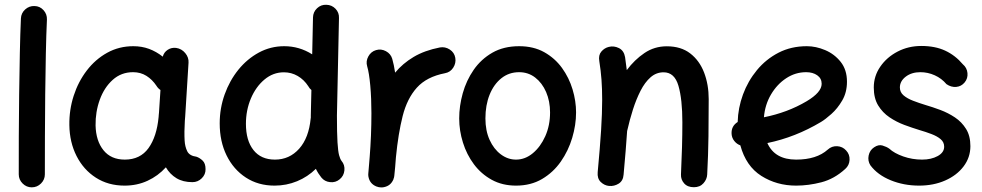

<svg xmlns="http://www.w3.org/2000/svg" viewBox="-20 -740 4169 815"><path d="M126.5 -714.4Q149.4 -713.9 164.8 -696.8Q180.2 -679.7 179.2 -656.7Q176.3 -594.7 174.6 -512Q172.9 -429.2 171.9 -338.4Q170.9 -247.6 170.7 -159.7Q170.4 -71.8 170.4 0Q170.4 22.5 154.1 38.8Q137.7 55.2 114.7 55.2Q92.3 55.2 75.9 38.8Q59.6 22.5 59.6 0Q59.6 -72.3 59.8 -160.2Q60.1 -248 61.3 -339.4Q62.5 -430.7 64.2 -514.4Q65.9 -598.1 68.8 -661.6Q69.8 -684.6 86.9 -700Q104 -715.3 126.5 -714.4Z M796.9 33.2Q756.8 33.2 729 16.4Q701.2 -0.5 684.1 -29.8Q650.9 6.8 606.4 27.3Q562 47.9 508.8 47.9Q439.5 47.9 387 14.2Q334.5 -19.5 304.9 -77.9Q275.4 -136.2 274.4 -209Q273.4 -273.4 292.7 -333.3Q312 -393.1 348.4 -440.7Q384.8 -488.3 435.1 -516.1Q485.4 -543.9 545.9 -543.9Q582 -543.9 612.8 -532.5Q643.6 -521 670.9 -499.5Q675.8 -518.1 691.9 -528.6Q708 -539.1 728 -536.6Q751 -533.2 766.4 -514.6Q781.7 -496.1 780.3 -474.1L766.1 -245.6Q765.6 -236.3 764.6 -227.1Q763.2 -206.5 762.9 -182.6Q762.7 -158.7 763.7 -143.6Q765.1 -117.7 774.7 -98.1Q784.2 -78.6 814 -74.7Q828.1 -69.8 840.3 -58.1Q852.5 -46.4 852.5 -22Q853 0.5 836.4 16.8Q819.8 33.2 796.9 33.2ZM509.8 -62.5Q575.2 -62.5 610.4 -111.3Q645.5 -160.2 653.3 -243.7Q653.8 -247.6 653.8 -251Q653.8 -253.9 654.3 -256.3Q654.8 -258.8 654.8 -261.2L661.1 -357.9Q650.4 -365.2 644 -376Q626.5 -402.3 601.6 -418Q576.7 -433.6 544.9 -433.6Q494.6 -433.6 458.5 -401.1Q422.4 -368.7 403.6 -316.9Q384.8 -265.1 385.7 -207.5Q387.2 -142.1 419.2 -102.3Q451.2 -62.5 509.8 -62.5Z M1186.5 -543.9Q1250.5 -543.9 1305.2 -509.3L1308.6 -666Q1309.1 -689 1325.7 -704.8Q1342.3 -720.7 1365.2 -719.7Q1388.2 -719.2 1404.1 -702.9Q1419.9 -686.5 1418.9 -663.6L1410.2 -249Q1410.2 -174.3 1412.6 -135.7Q1415 -97.2 1419.4 -81.1Q1423.8 -64.9 1429.7 -57.1Q1444.3 -40 1441.9 -16.6Q1439.5 6.8 1421.9 21Q1404.8 35.6 1381.3 33.2Q1357.9 30.8 1343.8 13.2Q1330.1 -3.9 1320.8 -23.4Q1286.1 10.7 1241 29.3Q1195.8 47.9 1145.5 47.9Q1076.2 47.9 1023.7 13.7Q971.2 -20.5 941.9 -80.1Q912.6 -139.6 912.6 -216.3Q912.6 -280.3 933.6 -339.1Q954.6 -397.9 991.9 -444.1Q1029.3 -490.2 1079.1 -517.1Q1128.9 -543.9 1186.5 -543.9ZM1023.9 -214.4Q1023.9 -143.6 1055.9 -103Q1087.9 -62.5 1147 -62.5Q1208.5 -62.5 1249.8 -108.6Q1291 -154.8 1298.8 -237.3Q1298.8 -239.3 1299.3 -240.7Q1299.3 -245.1 1299.3 -250L1301.8 -357.9Q1293.5 -364.7 1288.6 -374Q1270.5 -401.9 1243.7 -417.5Q1216.8 -433.1 1185.1 -433.1Q1139.2 -433.1 1102.5 -402.3Q1065.9 -371.6 1044.9 -321.8Q1023.9 -272 1023.9 -214.4Z M1593.3 55.2Q1585.9 54.7 1579.1 51.8Q1578.6 51.8 1578.1 51.8Q1577.6 51.3 1577.1 51.3Q1550.3 40 1544.4 12.2Q1544.4 11.7 1544.4 11.2Q1543.9 10.7 1543.9 10.3Q1542.5 2.4 1543.5 -5.4Q1543.5 -7.8 1543.9 -9.8Q1545.4 -25.9 1546.6 -42Q1547.9 -58.1 1549.3 -74.7Q1552.7 -117.2 1554.7 -165Q1556.6 -212.9 1556.6 -259.8Q1556.6 -321.8 1551.8 -376.2Q1546.9 -430.7 1538.6 -458.5Q1532.2 -480 1543.5 -500.5Q1554.7 -521 1576.2 -527.3Q1597.7 -533.7 1618.2 -522.7Q1638.7 -511.7 1645 -490.2Q1652.3 -464.8 1657.2 -431.6Q1689.5 -470.7 1735.8 -498.3Q1782.2 -525.9 1847.2 -538.6Q1869.6 -542.5 1889.2 -529.8Q1908.7 -517.1 1912.6 -494.6Q1916.5 -472.2 1903.8 -452.6Q1891.1 -433.1 1868.7 -429.2Q1791 -414.1 1749.5 -367.9Q1708 -321.8 1689.2 -247.3Q1670.4 -172.9 1660.6 -72.3Q1657.7 -30.3 1653.8 5.4Q1653.3 12.7 1650.4 19.5Q1650.4 20 1650.4 20.5Q1649.9 21 1649.9 21.5Q1638.7 48.3 1610.8 54.2Q1610.4 54.2 1609.9 54.2Q1609.4 54.7 1608.9 54.7Q1601.1 56.2 1593.3 55.2Z M2183.6 -543.9Q2244.6 -543.9 2290 -518.6Q2335.4 -493.2 2365.5 -451.7Q2395.5 -410.2 2410.4 -360.6Q2425.3 -311 2425.3 -262.7Q2425.3 -209.5 2408.9 -154.8Q2392.6 -100.1 2360.6 -54.2Q2328.6 -8.3 2281 19.8Q2233.4 47.9 2170.4 47.9Q2112.3 47.9 2067.4 23.2Q2022.5 -1.5 1991.7 -42.7Q1960.9 -84 1945.1 -134.8Q1929.2 -185.5 1929.2 -237.3Q1929.2 -290 1944.3 -344.2Q1959.5 -398.4 1990.7 -443.6Q2022 -488.8 2070.1 -516.4Q2118.2 -543.9 2183.6 -543.9ZM2183.6 -433.6Q2140.6 -433.6 2108.4 -408Q2076.2 -382.3 2058.3 -338.1Q2040.5 -293.9 2040.5 -237.3Q2040.5 -185.5 2058.3 -146.2Q2076.2 -106.9 2106 -84.7Q2135.7 -62.5 2170.4 -62.5Q2209 -62.5 2241.7 -89.6Q2274.4 -116.7 2294.7 -162.1Q2314.9 -207.5 2314.9 -262.7Q2314.9 -310.5 2298.1 -349.4Q2281.2 -388.2 2251.7 -410.9Q2222.2 -433.6 2183.6 -433.6Z M2517.1 -9.3Q2526.9 -113.8 2531.5 -187Q2536.1 -260.3 2536.1 -315.9Q2536.1 -362.8 2533.2 -401.9Q2530.3 -440.9 2523.9 -480.5Q2519.5 -505.9 2532.7 -521.2Q2545.9 -536.6 2564.5 -541Q2585.9 -546.4 2607.2 -535.9Q2628.4 -525.4 2633.3 -497.6Q2637.7 -469.2 2640.6 -442.4Q2673.3 -486.3 2715.6 -514.9Q2757.8 -543.5 2810.5 -543.5Q2870.6 -543.5 2909.9 -513.2Q2949.2 -482.9 2968.8 -431.9Q2988.3 -380.9 2988.3 -319.3Q2988.3 -241.7 2987.3 -161.6Q2986.3 -81.5 2981.9 0.5Q2981 21 2966.1 37.8Q2951.2 54.7 2925.3 54.7Q2898.4 54.7 2884 38.3Q2869.6 22 2870.6 0.5Q2873.5 -61.5 2875 -115.5Q2876.5 -169.4 2876.5 -220.7Q2876.5 -318.4 2859.9 -375.7Q2843.3 -433.1 2796.9 -433.1Q2765.6 -433.1 2741.5 -411.9Q2717.3 -390.6 2699 -354.7Q2680.7 -318.8 2666.7 -275.1Q2652.8 -231.4 2642.6 -186L2642.1 -184.6Q2639.6 -144.5 2635.7 -98.6Q2631.8 -52.7 2627 1.5Q2625 27.8 2606 39.6Q2586.9 51.3 2565.4 49.3Q2545.4 47.4 2530 32.5Q2514.6 17.6 2517.1 -9.3Z M3567.9 -22.9Q3521.5 19.5 3466.8 33.7Q3412.1 47.9 3359.4 47.9Q3276.9 47.9 3211.7 6.6Q3146.5 -34.7 3122.6 -123Q3107.4 -128.4 3096.9 -141.6Q3086.4 -154.8 3085.4 -171.9Q3083.5 -204.6 3111.3 -222.2Q3112.8 -281.7 3133.8 -338.9Q3154.8 -396 3193.1 -442.4Q3231.4 -488.8 3284.9 -516.4Q3338.4 -543.9 3404.8 -543.9Q3443.4 -543.9 3482.7 -527.3Q3522 -510.7 3548.6 -477.3Q3575.2 -443.8 3575.2 -393.1Q3575.2 -348.1 3555.2 -313.7Q3535.2 -279.3 3509 -256.1Q3482.9 -232.9 3464.8 -222.2Q3356 -157.2 3237.3 -132.8Q3268.6 -62.5 3359.4 -62.5Q3446.3 -62.5 3493.7 -105Q3510.7 -120.6 3533.7 -119.4Q3556.6 -118.2 3571.8 -101.1Q3587.4 -84.5 3586.2 -61.3Q3585 -38.1 3567.9 -22.9ZM3401.9 -433.6Q3356.4 -433.6 3317.4 -408Q3278.3 -382.3 3252.7 -338.9Q3227.1 -295.4 3222.7 -242.2Q3272 -252 3317.6 -269Q3363.3 -286.1 3403.8 -310.1Q3467.8 -348.1 3467.8 -384.3Q3467.8 -407.2 3449 -420.4Q3430.2 -433.6 3401.9 -433.6Z M4074.7 -390.1Q4060.5 -373 4039.1 -371.1Q4017.6 -369.1 3997.6 -382.8Q3977.1 -407.2 3947.8 -420.4Q3918.5 -433.6 3886.7 -433.6Q3849.6 -433.6 3824.7 -414.6Q3799.8 -395.5 3799.8 -368.7Q3799.8 -348.6 3815.4 -335.2Q3831.1 -321.8 3856 -312.3Q3880.9 -302.7 3908.2 -294.4Q3938.5 -285.6 3971.7 -273.2Q4004.9 -260.7 4033.7 -241.5Q4062.5 -222.2 4080.8 -192.6Q4099.1 -163.1 4099.1 -119.6Q4099.1 -71.8 4070.3 -33.7Q4041.5 4.4 3992.2 26.1Q3942.9 47.9 3881.3 47.9Q3816.4 47.9 3760.7 25.1Q3705.1 2.4 3674.8 -38.1Q3662.6 -57.1 3667.2 -79.8Q3671.9 -102.5 3690.4 -114.7Q3709 -127.4 3726.1 -122.3Q3743.2 -117.2 3754.9 -108.9Q3775.9 -89.4 3814.2 -75.9Q3852.5 -62.5 3894 -62.5Q3933.1 -62.5 3960.4 -77.6Q3987.8 -92.8 3987.8 -117.2Q3987.8 -136.7 3972.7 -149.4Q3957.5 -162.1 3933.6 -171.1Q3909.7 -180.2 3882.8 -188Q3852.5 -197.3 3818.8 -209.7Q3785.2 -222.2 3755.6 -242.2Q3726.1 -262.2 3707.5 -292.7Q3689 -323.2 3689 -368.7Q3689 -417 3716.6 -457Q3744.1 -497.1 3790 -521Q3835.9 -544.9 3890.6 -544.9Q3949.7 -544.9 3992.4 -524.9Q4035.2 -504.9 4066.9 -467.3Q4084.5 -452.6 4086.7 -429.9Q4088.9 -407.2 4074.7 -390.1Z"/></svg>

Font: Mikhak SemiBold
Style: Regular
Weight: 600
Designer: Amin Abedi
Version: Version 3.3